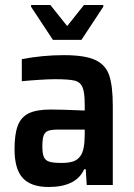

<svg xmlns="http://www.w3.org/2000/svg" viewBox="-20 -738 534 766"><path d="M38 -143Q38 -203 51 -237Q64 -271 95 -286Q126 -301 182 -301Q228 -301 318 -297V-320Q318 -370 309 -390.5Q300 -411 277 -416.5Q254 -422 199 -422Q175 -422 136 -419.5Q97 -417 67 -414V-502Q150 -518 235 -518Q319 -518 360.5 -498.5Q402 -479 416 -436.5Q430 -394 430 -315V0H326L322 -63H316Q284 8 174 8Q104 8 71 -27.5Q38 -63 38 -143ZM301 -116Q318 -139 318 -201V-221H212Q185 -221 172 -216Q159 -211 154 -197Q149 -183 149 -153Q149 -125 155 -111.5Q161 -98 176.5 -93Q192 -88 226 -88Q254 -88 272 -94Q290 -100 301 -116ZM191 -579 104 -711V-718H181L248 -634L315 -718H392V-711L305 -579Z"/></svg>

Font: Saira Semi Condensed Medium
Style: Regular
Weight: 500
Width: 4
Designer: Hector Gatti with collaboration of the Omnibus-Type team
Foundry: Omnibus-Type
Version: Version 1.001; ttfautohint (v1.8)